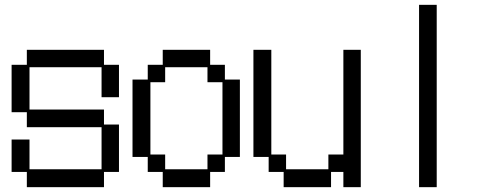

<svg xmlns="http://www.w3.org/2000/svg" viewBox="-20 -746 2040 794"><path d="M28 -169H102V-46H400V-220H91V-282H28V-478H91V-540H410V-478H472V-344H400V-468H102V-293H410V-231H472V-35H410V28H91V-35H28Z M591 -97H528V-417H591V-478H653V-540H849V-478H910V-417H972V-97H910V-35H849V28H653V-35H591ZM663 -107V-46H838V-107H900V-406H838V-468H663V-406H602V-107Z M1091 -97H1028V-540H1102V-107H1163V-46H1338V-107H1400V-540H1472V28H1400V-35H1349V28H1153V-35H1091Z M1713 -726H1786V28H1713Z"/></svg>

Font: DotGothic16
Style: Regular
Weight: 400
Designer: Fontworks Inc.
Foundry: Fontworks Inc.
Version: Version 1.100